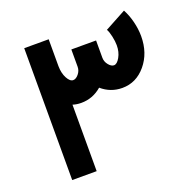

<svg xmlns="http://www.w3.org/2000/svg" viewBox="-125 -832 961 958"><g transform="rotate(-20 355.5 -353.0)"><path d="M630.9 -706.1Q647.9 -675.3 658 -635Q668 -594.7 668 -557.1Q668 -467.8 617.2 -407Q566.4 -346.2 492.2 -346.2Q430.2 -346.2 382.8 -387.2Q335.4 -346.2 273.9 -346.2Q249 -346.2 229 -353V0H99.1V-700.2H229V-557.1Q229.5 -519.5 243.7 -493.2Q257.8 -466.8 274.9 -466.8Q289.6 -466.8 303.7 -483.9Q317.9 -501 317.9 -522V-613.8H449.2V-522Q449.2 -501 463.1 -483.9Q477.1 -466.8 491.2 -466.8Q507.8 -466.8 522.9 -493.7Q538.1 -520.5 538.1 -556.2Q538.1 -577.1 532.2 -604.2Q526.4 -631.3 518.1 -645Z"/></g></svg>

Font: Montserrat-Arabic Medium
Style: Regular
Weight: 500
Designer: Mohamed Gaber
Foundry: Kief Type Foundry
Version: Version 5.008;PS 005.008;hotconv 1.0.88;makeotf.lib2.5.64775